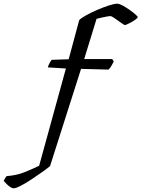

<svg xmlns="http://www.w3.org/2000/svg" viewBox="-187 -820 766 1040"><path d="M-114 200Q-121 200 -131.5 193Q-142 186 -151.5 176.5Q-161 167 -167 160Q-164 153 -159.5 145.5Q-155 138 -151 134Q-99 130 -59 114.5Q-19 99 25 78L170 -449L72 -455Q75 -466 81.5 -478Q88 -490 93 -496L185 -499L242 -711Q251 -721 277.5 -736Q304 -751 337.5 -765.5Q371 -780 401.5 -790Q432 -800 448 -800Q459 -800 477.5 -790Q496 -780 515 -766.5Q534 -753 547 -741.5Q560 -730 559 -727Q558 -722 545.5 -713Q533 -704 517.5 -696Q502 -688 491 -684Q487 -684 476 -691.5Q465 -699 452 -708.5Q439 -718 427.5 -725.5Q416 -733 410 -733Q406 -733 392 -730.5Q378 -728 362.5 -724.5Q347 -721 336 -718L269 -500H421L429 -487Q425 -478 417.5 -465Q410 -452 401 -443L252 -447L84 80Q68 93 40 113Q12 133 -18.5 153Q-49 173 -75 186.5Q-101 200 -114 200Z"/></svg>

Font: Texturina 12pt
Style: Italic
Weight: 400
Italic angle: -11°
Designer: Guillermo Torres Carreño
Foundry: Omnibus-Type
Version: Version 1.002